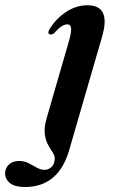

<svg xmlns="http://www.w3.org/2000/svg" viewBox="-149 -484 450 749"><path d="M248.5 -338.5 120.5 103Q78.5 245.5 -51.5 245.5Q-90.5 245.5 -109.8 230.5Q-129 215.5 -129 192Q-129 172 -114.5 158Q-100 144 -74 144Q-54 144 -37.2 152.5Q-20.5 161 -5.5 169.8Q9.5 178.5 25 178.5Q40.5 178.5 52.2 167Q64 155.5 64.5 135.5Q65 123.5 56.5 110.8Q48 98 38.5 81Q29 64 25.8 39Q22.5 14 33 -23L117 -313.5Q129 -353 128.5 -371Q128 -389 113 -389Q103.5 -389 91.5 -381.5Q79.5 -374 62 -354.5Q52.5 -347.5 45 -350Q34.5 -354.5 44.5 -370.5Q68.5 -410.5 108.2 -437Q148 -463.5 192 -463.5Q286 -463.5 248.5 -338.5Z"/></svg>

Font: Fraunces 72pt S000 SemiBold
Style: Italic
Weight: 600
Italic angle: -16°
Version: Version 1.000; ttfautohint (v1.8.3)